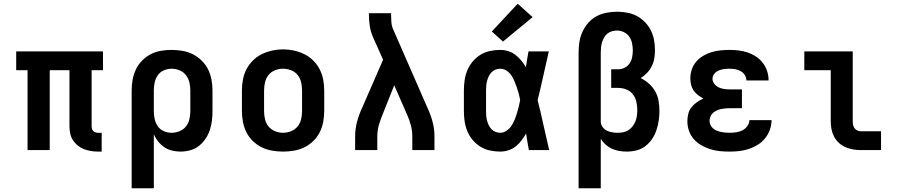

<svg xmlns="http://www.w3.org/2000/svg" viewBox="-20 -806 4840 1031"><path d="M507 8Q488 8 468.5 5Q449 2 431 -5Q413 -12 397.5 -24.5Q382 -37 371.5 -53.5Q361 -70 357 -89.5Q353 -109 353 -128V-429H247V0H128V-429H67V-530H533V-429H472V-128Q472 -121 474 -114Q476 -107 481 -102Q486 -97 493 -95Q500 -93 507 -93H526V8Z M687 205V-320Q687 -349 692 -377.5Q697 -406 709.5 -432.5Q722 -459 742.5 -480Q763 -501 788.5 -514.5Q814 -528 843 -533Q872 -538 901 -538Q930 -538 959.5 -533Q989 -528 1015 -515Q1041 -502 1062.5 -481Q1084 -460 1097 -434Q1110 -408 1115.5 -378.5Q1121 -349 1121 -320V-210Q1121 -184 1118 -158Q1115 -132 1106.5 -107Q1098 -82 1083 -60Q1068 -38 1047.5 -22Q1027 -6 1001 1Q975 8 949 8Q926 8 903.5 2.5Q881 -3 862.5 -15.5Q844 -28 829.5 -46Q815 -64 806 -85V205ZM901 -93Q923 -93 944 -101.5Q965 -110 978.5 -127Q992 -144 997 -166Q1002 -188 1002 -210V-320Q1002 -342 997 -363.5Q992 -385 978.5 -402.5Q965 -420 944 -428.5Q923 -437 901 -437Q880 -437 859.5 -428Q839 -419 827 -401.5Q815 -384 810.5 -362.5Q806 -341 806 -320V-210Q806 -189 810.5 -167.5Q815 -146 827 -128.5Q839 -111 859 -102Q879 -93 901 -93Z M1500 8Q1471 8 1441.5 3Q1412 -2 1385.5 -15Q1359 -28 1337.5 -49Q1316 -70 1303 -96Q1290 -122 1284.5 -151.5Q1279 -181 1279 -210V-320Q1279 -349 1284.5 -378.5Q1290 -408 1303.5 -434Q1317 -460 1338 -481Q1359 -502 1385.5 -515Q1412 -528 1441.5 -534.5Q1471 -541 1500 -541Q1529 -541 1558.5 -534.5Q1588 -528 1614.5 -515Q1641 -502 1662 -481Q1683 -460 1696.5 -434Q1710 -408 1715.5 -378.5Q1721 -349 1721 -320V-210Q1721 -181 1715.5 -151.5Q1710 -122 1697 -96Q1684 -70 1662.5 -49Q1641 -28 1614.5 -15Q1588 -2 1558.5 3Q1529 8 1500 8ZM1500 -93Q1522 -93 1543 -101.5Q1564 -110 1578 -127Q1592 -144 1597 -166Q1602 -188 1602 -210V-320Q1602 -342 1597 -364Q1592 -386 1578 -403.5Q1564 -421 1542.5 -429Q1521 -437 1499 -437Q1477 -437 1456 -428.5Q1435 -420 1421.5 -402.5Q1408 -385 1403 -363.5Q1398 -342 1398 -320V-210Q1398 -188 1403 -166Q1408 -144 1422 -127Q1436 -110 1457 -101.5Q1478 -93 1500 -93Z M1887 0V-74Q1887 -114 1897.5 -153Q1908 -192 1925 -228L2037 -485L1982 -609Q1970 -637 1965.5 -667Q1961 -697 1961 -728V-735H2080V-728Q2080 -708 2081.5 -687.5Q2083 -667 2091 -649L2275 -228Q2292 -192 2302.5 -153Q2313 -114 2313 -74V0H2194V-74Q2194 -103 2186.5 -132Q2179 -161 2167 -188L2097 -348L2034 -190Q2029 -176 2023.5 -162Q2018 -148 2014 -133Q2010 -118 2008 -103.5Q2006 -89 2006 -74V0Z M2666 8Q2638 8 2610.5 2Q2583 -4 2559.5 -18.5Q2536 -33 2518 -54.5Q2500 -76 2489.5 -101.5Q2479 -127 2475 -154.5Q2471 -182 2471 -210V-320Q2471 -348 2475 -375.5Q2479 -403 2489.5 -428.5Q2500 -454 2518 -475.5Q2536 -497 2559.5 -511.5Q2583 -526 2610.5 -532Q2638 -538 2666 -538Q2688 -538 2709 -531.5Q2730 -525 2747.5 -511.5Q2765 -498 2779 -481Q2793 -464 2804 -445Q2807 -466 2810.5 -487.5Q2814 -509 2818 -530H2927Q2912 -465 2897.5 -399Q2883 -333 2867 -268Q2884 -201 2898.5 -134Q2913 -67 2929 0H2820Q2816 -22 2812 -44.5Q2808 -67 2805 -89Q2794 -70 2780.5 -52Q2767 -34 2749.5 -20Q2732 -6 2710 1Q2688 8 2666 8ZM2666 -93Q2684 -93 2700 -104Q2716 -115 2726 -130Q2736 -145 2743 -162Q2750 -179 2755.5 -197Q2761 -215 2765.5 -232.5Q2770 -250 2773 -268Q2770 -286 2765.5 -303Q2761 -320 2755 -337Q2749 -354 2742 -371Q2735 -388 2725 -402.5Q2715 -417 2699.5 -427Q2684 -437 2666 -437Q2653 -437 2640.5 -432Q2628 -427 2619 -417.5Q2610 -408 2604.5 -396.5Q2599 -385 2595.5 -372Q2592 -359 2591 -346Q2590 -333 2590 -320V-210Q2590 -197 2591 -184Q2592 -171 2595.5 -158Q2599 -145 2604.5 -133.5Q2610 -122 2619 -112.5Q2628 -103 2640.5 -98Q2653 -93 2666 -93ZM2681 -583 2621 -637 2760 -786 2840 -714Z M3087 205V-525Q3087 -553 3091.5 -581.5Q3096 -610 3108 -636Q3120 -662 3139 -683.5Q3158 -705 3183 -718.5Q3208 -732 3236 -737.5Q3264 -743 3293 -743Q3320 -743 3347.5 -738Q3375 -733 3399 -720.5Q3423 -708 3442.5 -688Q3462 -668 3474.5 -643.5Q3487 -619 3492 -592Q3497 -565 3497 -537Q3497 -515 3493.5 -493Q3490 -471 3480 -451Q3470 -431 3454.5 -414.5Q3439 -398 3420 -387Q3444 -375 3464.5 -357Q3485 -339 3498.5 -315Q3512 -291 3516.5 -264Q3521 -237 3521 -210Q3521 -184 3517 -157.5Q3513 -131 3504.5 -106Q3496 -81 3481 -59Q3466 -37 3445 -21Q3424 -5 3398 1.5Q3372 8 3345 8Q3325 8 3304.5 4.5Q3284 1 3265.5 -7.5Q3247 -16 3231.5 -30Q3216 -44 3206 -61V205ZM3296 -93Q3312 -93 3327 -96Q3342 -99 3355 -107.5Q3368 -116 3377.5 -128.5Q3387 -141 3392.5 -155Q3398 -169 3400 -184.5Q3402 -200 3402 -216Q3402 -238 3397 -260Q3392 -282 3378.5 -299.5Q3365 -317 3343.5 -325.5Q3322 -334 3300 -334H3262V-434H3300Q3318 -434 3334.5 -442.5Q3351 -451 3361 -466Q3371 -481 3374.5 -499Q3378 -517 3378 -535Q3378 -554 3374 -573.5Q3370 -593 3359 -609Q3348 -625 3330 -633.5Q3312 -642 3293 -642Q3279 -642 3265.5 -638Q3252 -634 3241.5 -625.5Q3231 -617 3224 -604.5Q3217 -592 3213 -579Q3209 -566 3207.5 -552.5Q3206 -539 3206 -525V-154V-150Q3207 -136 3216 -123.5Q3225 -111 3238.5 -104.5Q3252 -98 3267 -95.5Q3282 -93 3296 -93Z M3898 8Q3871 8 3845 5.5Q3819 3 3794 -5Q3769 -13 3746 -26Q3723 -39 3705.5 -59Q3688 -79 3679.5 -104Q3671 -129 3671 -155Q3671 -175 3676 -195Q3681 -215 3693.5 -230.5Q3706 -246 3722.5 -257.5Q3739 -269 3757 -277Q3742 -285 3728 -295.5Q3714 -306 3704.5 -320Q3695 -334 3691 -351Q3687 -368 3687 -385Q3687 -410 3695 -433.5Q3703 -457 3719 -475.5Q3735 -494 3756.5 -506.5Q3778 -519 3801 -526Q3824 -533 3848.5 -535.5Q3873 -538 3897 -538Q3922 -538 3947 -535Q3972 -532 3995.5 -524Q4019 -516 4040 -502Q4061 -488 4076 -468.5Q4091 -449 4099 -425Q4107 -401 4107 -376Q4107 -376 4107 -375.5Q4107 -375 4107 -374H3988Q3988 -375 3988 -375Q3988 -375 3988 -375Q3988 -390 3979 -403.5Q3970 -417 3956.5 -424.5Q3943 -432 3928 -434.5Q3913 -437 3897 -437Q3882 -437 3867.5 -435Q3853 -433 3839.5 -427.5Q3826 -422 3816 -410Q3806 -398 3806 -383Q3806 -368 3816 -355.5Q3826 -343 3840 -336.5Q3854 -330 3869.5 -328Q3885 -326 3900 -326H3964V-225H3900Q3888 -225 3876 -224Q3864 -223 3852 -220.5Q3840 -218 3829 -213Q3818 -208 3809 -200Q3800 -192 3795 -180.5Q3790 -169 3790 -157Q3790 -146 3795 -135Q3800 -124 3809 -116.5Q3818 -109 3829 -104.5Q3840 -100 3851.5 -97.5Q3863 -95 3874.5 -94Q3886 -93 3898 -93Q3915 -93 3933 -95.5Q3951 -98 3966.5 -106Q3982 -114 3993 -129Q4004 -144 4004 -161H4123Q4123 -135 4114 -109.5Q4105 -84 4088.5 -63.5Q4072 -43 4049.5 -29Q4027 -15 4002 -6.5Q3977 2 3950.5 5Q3924 8 3898 8Z M4604 0Q4582 0 4561 -3.5Q4540 -7 4520.5 -15.5Q4501 -24 4485 -38.5Q4469 -53 4459 -72Q4449 -91 4445 -112Q4441 -133 4441 -155V-429H4299V-530H4559V-155Q4559 -145 4561 -135Q4563 -125 4569 -117Q4575 -109 4584.5 -105Q4594 -101 4604 -101H4711V0Z"/></svg>

Font: Iosevka Curly Slab Extended
Style: Bold
Weight: 700
Width: 7
Monospace: yes
Designer: Belleve Invis
Foundry: Belleve Invis
Version: Version 11.1.0; ttfautohint (v1.8.3)